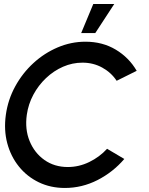

<svg xmlns="http://www.w3.org/2000/svg" viewBox="-20 -920 739 953"><path d="M302 13Q231 13 172.5 -15.2Q114 -43.5 73.8 -93.5Q33.5 -143.5 16 -209.2Q-1.5 -275 9 -350Q19.5 -425.5 55.5 -491.2Q91.5 -557 145.8 -606.8Q200 -656.5 266.5 -684.8Q333 -713 404 -713Q489 -713 554.8 -673.5Q620.5 -634 658.5 -568.5L559 -519Q532 -560 487.5 -584.5Q443 -609 389.5 -609Q339.5 -609 293 -588.8Q246.5 -568.5 208.5 -532.5Q170.5 -496.5 145.5 -449.8Q120.5 -403 113 -350Q103 -278.5 127 -219.8Q151 -161 200.5 -126Q250 -91 316.5 -91Q372 -91 423 -115.8Q474 -140.5 511.5 -181.5L597 -131Q541 -65.5 464 -26.2Q387 13 302 13ZM383 -756 443 -900H547L453 -756Z"/></svg>

Font: Urbanist SemiBold
Style: Italic
Weight: 600
Italic angle: -8°
Designer: Corey Hu
Foundry: Corey Hu
Version: Version 1.321; ttfautohint (v1.8.4.7-5d5b)